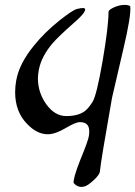

<svg xmlns="http://www.w3.org/2000/svg" viewBox="-20 -549 546 774"><path d="M276.9 189.5Q273.9 171.4 303.2 96.7Q336.9 15.1 338.9 -3.9Q339.8 -12.7 339.8 -19.5Q339.8 -57.1 301.8 -56.6Q284.7 -56.6 244.6 -32.7Q204.6 -8.8 174.3 -7.8Q130.4 -6.8 89.8 -48.8Q41 -98.1 41 -177.7Q41 -200.7 45.4 -224.6Q57.1 -291.5 115.7 -363.8Q159.7 -418.9 222.7 -468.8Q272.9 -508.3 289.8 -512.7Q306.6 -517.1 315.9 -516.6Q324.7 -515.6 323.2 -509.3Q320.3 -492.7 275.4 -454.6Q215.8 -401.9 192.4 -375Q146 -320.8 136.2 -265.6Q133.3 -250 132.8 -234.4Q132.8 -175.3 167 -128.2Q201.2 -81.1 247.1 -81.1Q293.5 -81.1 319.8 -99.6Q334 -108.9 352.1 -136.7Q369.1 -161.1 394 -305.2Q417.5 -442.9 417.5 -501.5Q417.5 -509.3 439.5 -519.3Q461.4 -529.3 482.9 -529.3Q496.1 -529.3 504.9 -524.4Q509.8 -488.3 477.1 -350.6Q433.1 -161.1 431.6 -154.8Q386.2 102.1 382.8 141.6Q381.8 154.8 358.6 176.5Q335.4 198.2 321.3 202.6Q314.9 204.1 309.1 204.6Q290 204.6 276.9 188.5Z"/></svg>

Font: Accordance
Style: Italic
Weight: 400
Italic angle: -11°
Version: Version 1.2 (build January 31, 2020) Miklal Software Solutio